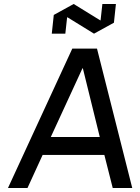

<svg xmlns="http://www.w3.org/2000/svg" viewBox="-20 -944 704 964"><path d="M467 -700 644 0H546L504 -166H194L118 0H20L343 -700ZM394 -601 235 -256H481L396 -601ZM319 -857H317L308 -775H240L250 -869L350 -924L483 -842H485L494 -924H562L552 -830L452 -775Z"/></svg>

Font: Quantico
Style: Italic
Weight: 400
Italic angle: -12°
Designer: Matt Desmond
Foundry: MADtype
Version: Version 2.002